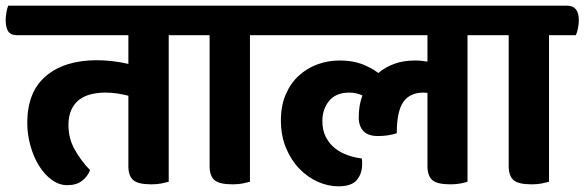

<svg xmlns="http://www.w3.org/2000/svg" viewBox="-53 -638 2058 676"><path d="M541 -514V2Q530 5 515 8Q500 11 480 11Q433 11 416 -4Q399 -19 399 -53V-301Q379 -306 359 -309Q339 -312 318 -312Q291 -312 267 -306Q243 -300 225.5 -286.5Q208 -273 198 -251Q188 -229 188 -198Q188 -150 210.5 -110.5Q233 -71 264 -39Q256 -17 236 -1.5Q216 14 184 14Q155 14 129 -5Q103 -24 84 -55Q65 -86 54 -125.5Q43 -165 43 -205Q43 -315 109 -370.5Q175 -426 288 -426Q316 -426 344.5 -422.5Q373 -419 399 -413V-514H8Q-15 -514 -24 -527.5Q-33 -541 -33 -568Q-33 -579 -30.5 -594Q-28 -609 -24 -618H605Q646 -618 646 -566Q646 -555 643 -539Q640 -523 636 -514Z M827 -514V2Q816 5 801 8Q786 11 766 11Q719 11 702 -4Q685 -19 685 -53V-514H620Q597 -514 588 -527.5Q579 -541 579 -568Q579 -579 581.5 -594Q584 -609 588 -618H891Q932 -618 932 -566Q932 -555 929 -539Q926 -523 921 -514Z M1344 -169Q1314 -159 1278 -159Q1243 -159 1226.5 -176.5Q1210 -194 1210 -225Q1210 -267 1223 -302Q1201 -312 1177 -312Q1130 -312 1106 -283Q1082 -254 1082 -212Q1082 -179 1094.5 -155Q1107 -131 1127 -115.5Q1147 -100 1171.5 -91.5Q1196 -83 1221 -80Q1222 -75 1222 -69.5Q1222 -64 1222 -59Q1222 -27 1203.5 -4.5Q1185 18 1139 18Q1102 18 1066 2Q1030 -14 1001 -44Q972 -74 954 -117Q936 -160 936 -214Q936 -266 953 -305.5Q970 -345 999 -371.5Q1028 -398 1065 -411.5Q1102 -425 1143 -425Q1188 -425 1221 -412.5Q1254 -400 1279 -381Q1304 -402 1336 -413.5Q1368 -425 1408 -425Q1420 -425 1430.5 -424Q1441 -423 1452 -421V-514H906Q883 -514 874 -527.5Q865 -541 865 -568Q865 -579 867.5 -594Q870 -609 874 -618H1657Q1698 -618 1698 -566Q1698 -555 1695.5 -539Q1693 -523 1688 -514H1593V2Q1583 5 1568 8Q1553 11 1533 11Q1486 11 1469 -4Q1452 -19 1452 -53V-311Q1448 -311 1445 -311.5Q1442 -312 1438 -312Q1390 -312 1367 -279Q1344 -246 1344 -169Z M1880 -514V2Q1869 5 1854 8Q1839 11 1819 11Q1772 11 1755 -4Q1738 -19 1738 -53V-514H1673Q1650 -514 1641 -527.5Q1632 -541 1632 -568Q1632 -579 1634.5 -594Q1637 -609 1641 -618H1944Q1985 -618 1985 -566Q1985 -555 1982 -539Q1979 -523 1974 -514Z"/></svg>

Font: Baloo 2
Style: Bold
Weight: 700
Designer: Sarang Kulkarni and Ek Type
Foundry: Ek Type
Version: Version 1.640;hotconv 1.0.111;makeotfexe 2.5.65597; ttfautoh